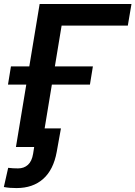

<svg xmlns="http://www.w3.org/2000/svg" viewBox="-23 -748 689 977"><path d="M646 -727.5 627.4 -617.7H290.5L188.5 0H58.1L178.7 -727.5ZM17.6 -317.4 32.7 -410.2H449.7L434.6 -317.4ZM61 209Q43.9 209 27.8 207.8Q11.7 206.5 -3.4 203.6L18.6 106Q29.8 107.4 43.5 108.2Q57.1 108.9 68.8 108.9Q99.1 108.9 119.1 90.8Q139.2 72.8 145.5 34.2L150.9 0H105L120.6 -94.7H287.1L265.6 24.9Q249 116.2 196.5 162.6Q144 209 61 209Z"/></svg>

Font: Inter 18pt SemiBold
Style: Italic
Weight: 600
Italic angle: -9.3988°
Designer: Rasmus Andersson
Foundry: rsms
Version: Version 4.001;git-66647c0bb